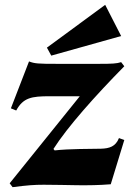

<svg xmlns="http://www.w3.org/2000/svg" viewBox="-20 -764 559 794"><path d="M32 10C94 2 122 0 161 0C261 0 341 6 438 -2L494 -185L472 -193C458 -158 433 -150 397 -149C355 -148 268 -149 206 -142L201 -148C259 -239 372 -366 494 -490L481 -507C463 -501 443 -500 391 -500H214C138 -500 123 -501 100 -510L25 -316L47 -307C76 -360 110 -366 185 -366H310L20 -6ZM192 -534 481 -615 415 -744 174 -567Z"/></svg>

Font: Sinistre Bold
Style: Regular
Weight: 900
Designer: Jules Durand
Foundry: Collletttivo
Version: Version 69.420;Glyphs 3.2 (3217)